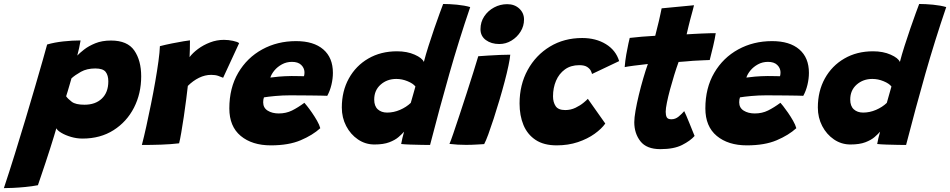

<svg xmlns="http://www.w3.org/2000/svg" viewBox="-128 -744 4899 990"><path d="M-108 226Q-80 142 -51.5 50.2Q-23 -41.5 3.8 -130.8Q30.5 -220 53.2 -297.8Q76 -375.5 92 -432.2Q108 -489 115 -514.5Q152.5 -525.5 198.8 -530.5Q245 -535.5 287.5 -535.5Q284.5 -517.5 280 -496.5Q275.5 -475.5 270.5 -457.5Q282 -470 305.2 -488.2Q328.5 -506.5 363.2 -520.8Q398 -535 444.5 -535Q529 -535 564.5 -483.5Q600 -432 600 -350.5Q600 -261.5 562.8 -188.8Q525.5 -116 457.5 -72.8Q389.5 -29.5 297.5 -29.5Q267.5 -29.5 238.5 -38Q209.5 -46.5 188.8 -58.8Q168 -71 162.5 -82.5Q159 -70 150.5 -42Q142 -14 130.5 22Q119 58 106.8 94.8Q94.5 131.5 84 162.5Q73.5 193.5 67.5 211Q36 217 2 220.2Q-32 223.5 -61.2 224.8Q-90.5 226 -108 226ZM307.5 -204Q364 -204 397.2 -235.8Q430.5 -267.5 430.5 -324.5Q430.5 -355.5 416.8 -373.2Q403 -391 363.5 -391Q320 -391 289.2 -373.8Q258.5 -356.5 240.5 -340Q238 -331.5 232.5 -312.2Q227 -293 221.2 -273.8Q215.5 -254.5 213 -247.5Q222 -234.5 242 -219.2Q262 -204 307.5 -204Z M849.5 -449.5Q865.5 -471 893 -491.5Q920.5 -512 955 -525.2Q989.5 -538.5 1026.5 -538.5Q1049.5 -538.5 1073.2 -533.5Q1097 -528.5 1105 -521.5L1022.5 -343Q1012.5 -347.5 997.2 -352.8Q982 -358 961 -358Q929 -358 898 -342.8Q867 -327.5 840.5 -301Q837.5 -273.5 832 -230.8Q826.5 -188 819.8 -142.5Q813 -97 806.5 -59.5Q800 -22 795.5 -5Q754.5 0 703 1.8Q651.5 3.5 603.5 3.5Q614.5 -38.5 626.5 -93Q638.5 -147.5 650.5 -206.8Q662.5 -266 672.5 -323.2Q682.5 -380.5 689 -428.2Q695.5 -476 696.5 -506Q725.5 -513.5 759 -520.2Q792.5 -527 818.5 -531.2Q844.5 -535.5 851.5 -536Q851.5 -518.5 851 -491.2Q850.5 -464 849.5 -449.5Z M1523.5 -83Q1484 -47 1422.2 -20.8Q1360.5 5.5 1268.5 5.5Q1172 5.5 1113.2 -43.2Q1054.5 -92 1054.5 -185Q1054.5 -290.5 1100.2 -368.5Q1146 -446.5 1224 -489.2Q1302 -532 1398.5 -532Q1489.5 -532 1539 -489.2Q1588.5 -446.5 1588.5 -368.5Q1588.5 -338.5 1581 -307Q1573.5 -275.5 1559.5 -250Q1552 -250.5 1526.2 -251Q1500.5 -251.5 1468.2 -251.8Q1436 -252 1408.2 -252.2Q1380.5 -252.5 1370 -252.5Q1329 -252.5 1291.2 -249Q1253.5 -245.5 1233 -242Q1229 -232 1229 -216.5Q1229 -188 1252.2 -173.5Q1275.5 -159 1309.5 -159Q1347 -159 1377.8 -174.2Q1408.5 -189.5 1441.5 -214Q1444 -211.5 1455.2 -197.5Q1466.5 -183.5 1480.5 -163.2Q1494.5 -143 1506.8 -121.5Q1519 -100 1523.5 -83ZM1266 -344Q1282 -346.5 1310.5 -349Q1339 -351.5 1375.5 -352Q1396.5 -352 1415 -351.5Q1433.5 -351 1439.5 -351Q1441 -356 1441.5 -361.5Q1442 -367 1442 -372.5Q1441 -394 1424.8 -409.5Q1408.5 -425 1377.5 -425Q1349 -425 1325.8 -412.2Q1302.5 -399.5 1287 -380.8Q1271.5 -362 1266 -344Z M1940.5 -1.5Q1942 -11.5 1946.8 -31.8Q1951.5 -52 1955.5 -65Q1945 -53 1927.2 -37.5Q1909.5 -22 1879.5 -10.5Q1849.5 1 1802.5 1Q1756 1 1717.8 -25Q1679.5 -51 1657 -94.2Q1634.5 -137.5 1634.5 -189.5Q1634.5 -274 1670.8 -339.5Q1707 -405 1771.2 -442.2Q1835.5 -479.5 1919 -479.5Q1971 -479.5 2010 -462.2Q2049 -445 2057.5 -424.5Q2067 -461.5 2081.5 -507Q2096 -552.5 2111.2 -596.8Q2126.5 -641 2139 -675.2Q2151.5 -709.5 2157 -723.5Q2189 -723.5 2228.2 -719.8Q2267.5 -716 2296.5 -707.5Q2238 -536 2188.8 -363Q2139.5 -190 2089.5 3.5Q2076 3.5 2047.2 3Q2018.5 2.5 1988.2 1.5Q1958 0.5 1940.5 -1.5ZM1868 -163.5Q1902 -163.5 1934.5 -177.5Q1967 -191.5 1990 -213.5Q1995.5 -232.5 2002.8 -258.2Q2010 -284 2014 -298Q2002 -313.5 1973.5 -325.2Q1945 -337 1915.5 -337Q1868 -337 1834.8 -307.8Q1801.5 -278.5 1801.5 -230.5Q1801.5 -197 1820 -180.2Q1838.5 -163.5 1868 -163.5Z M2446.5 -517Q2405 -517 2377.2 -537.5Q2349.5 -558 2349.5 -593.5Q2349.5 -630.5 2368.8 -659.5Q2388 -688.5 2419.5 -705.5Q2451 -722.5 2487.5 -722.5Q2525 -722.5 2549.5 -699.8Q2574 -677 2574 -643.5Q2574 -609.5 2556.2 -581Q2538.5 -552.5 2509.5 -534.8Q2480.5 -517 2446.5 -517ZM2368.5 -1Q2359.5 -0.5 2332 1.2Q2304.5 3 2275 3Q2254 3 2232.2 1.8Q2210.5 0.5 2189.5 -2Q2195.5 -15 2209.2 -55Q2223 -95 2241 -149.8Q2259 -204.5 2278 -262.8Q2297 -321 2312.8 -371.8Q2328.5 -422.5 2338 -454Q2357.5 -455.5 2388.8 -457.5Q2420 -459.5 2451.5 -460.8Q2483 -462 2503 -462Q2502 -445 2494 -406.5Q2486 -368 2474 -323Q2462 -277.5 2447.2 -227.8Q2432.5 -178 2417.5 -132Q2402.5 -86 2389.8 -51.2Q2377 -16.5 2368.5 -1Z M2993 -107Q2974 -80 2937.8 -54Q2901.5 -28 2851.8 -11.2Q2802 5.5 2742.5 5.5Q2676 5.5 2633.8 -22.5Q2591.5 -50.5 2571.2 -99.2Q2551 -148 2551 -210.5Q2551 -307 2592.8 -383.2Q2634.5 -459.5 2707.5 -503.8Q2780.5 -548 2874 -548Q2944.5 -548 2996 -516.5Q3047.5 -485 3064.5 -429L2924.5 -362.5Q2924 -367 2919 -378Q2914 -389 2900 -398.5Q2886 -408 2859 -408Q2815 -408 2784.8 -386Q2754.5 -364 2739 -327.5Q2723.5 -291 2723.5 -247.5Q2723.5 -217 2737 -196.8Q2750.5 -176.5 2786.5 -176.5Q2815 -176.5 2839.8 -188.5Q2864.5 -200.5 2881.5 -214.8Q2898.5 -229 2903 -234.5Z M3453.5 -43Q3431.5 -18 3389.2 3.5Q3347 25 3277 25Q3206 25 3174.2 -15.5Q3142.5 -56 3142.5 -114Q3142.5 -136.5 3149 -173.8Q3155.5 -211 3166 -254.5Q3176.5 -298 3188.8 -340Q3201 -382 3212.5 -414Q3175.5 -410 3141.2 -405.5Q3107 -401 3093 -398Q3095.5 -430 3101.2 -462.8Q3107 -495.5 3112.2 -519.2Q3117.5 -543 3119 -548.5Q3149.5 -552 3181.8 -554.8Q3214 -557.5 3250.5 -559.5Q3261 -599 3269.5 -636Q3273.5 -654 3277.5 -672.2Q3281.5 -690.5 3283.5 -701L3450.5 -717Q3449.5 -711.5 3443.8 -690.5Q3438 -669.5 3430.5 -641.5Q3426.5 -625.5 3421.8 -606.8Q3417 -588 3412.5 -567Q3429 -568 3451.5 -569.2Q3474 -570.5 3487.5 -571Q3518 -572.5 3537.2 -572.8Q3556.5 -573 3562.5 -573Q3558.5 -545.5 3549.2 -506Q3540 -466.5 3531.5 -434.5Q3526.5 -434.5 3498.8 -433.2Q3471 -432 3445.5 -430.5Q3428 -429 3407.5 -427.2Q3387 -425.5 3371 -424.5Q3360 -394.5 3348.5 -357.2Q3337 -320 3327 -283Q3317 -246 3310.8 -215.2Q3304.5 -184.5 3304.5 -167.5Q3304.5 -149.5 3310 -139.2Q3315.5 -129 3334 -129Q3354.5 -129 3371.5 -143.2Q3388.5 -157.5 3400 -171Q3403 -166 3410.8 -147.5Q3418.5 -129 3427.8 -106.5Q3437 -84 3444.2 -65.8Q3451.5 -47.5 3453.5 -43Z M3978 -83Q3938.5 -47 3876.8 -20.8Q3815 5.5 3723 5.5Q3626.5 5.5 3567.8 -43.2Q3509 -92 3509 -185Q3509 -290.5 3554.8 -368.5Q3600.5 -446.5 3678.5 -489.2Q3756.5 -532 3853 -532Q3944 -532 3993.5 -489.2Q4043 -446.5 4043 -368.5Q4043 -338.5 4035.5 -307Q4028 -275.5 4014 -250Q4006.5 -250.5 3980.8 -251Q3955 -251.5 3922.8 -251.8Q3890.5 -252 3862.8 -252.2Q3835 -252.5 3824.5 -252.5Q3783.5 -252.5 3745.8 -249Q3708 -245.5 3687.5 -242Q3683.5 -232 3683.5 -216.5Q3683.5 -188 3706.8 -173.5Q3730 -159 3764 -159Q3801.5 -159 3832.2 -174.2Q3863 -189.5 3896 -214Q3898.5 -211.5 3909.8 -197.5Q3921 -183.5 3935 -163.2Q3949 -143 3961.2 -121.5Q3973.5 -100 3978 -83ZM3720.5 -344Q3736.5 -346.5 3765 -349Q3793.5 -351.5 3830 -352Q3851 -352 3869.5 -351.5Q3888 -351 3894 -351Q3895.5 -356 3896 -361.5Q3896.5 -367 3896.5 -372.5Q3895.5 -394 3879.2 -409.5Q3863 -425 3832 -425Q3803.5 -425 3780.2 -412.2Q3757 -399.5 3741.5 -380.8Q3726 -362 3720.5 -344Z M4395 -1.5Q4396.5 -11.5 4401.2 -31.8Q4406 -52 4410 -65Q4399.5 -53 4381.8 -37.5Q4364 -22 4334 -10.5Q4304 1 4257 1Q4210.5 1 4172.2 -25Q4134 -51 4111.5 -94.2Q4089 -137.5 4089 -189.5Q4089 -274 4125.2 -339.5Q4161.5 -405 4225.8 -442.2Q4290 -479.5 4373.5 -479.5Q4425.5 -479.5 4464.5 -462.2Q4503.5 -445 4512 -424.5Q4521.5 -461.5 4536 -507Q4550.5 -552.5 4565.8 -596.8Q4581 -641 4593.5 -675.2Q4606 -709.5 4611.5 -723.5Q4643.5 -723.5 4682.8 -719.8Q4722 -716 4751 -707.5Q4692.5 -536 4643.2 -363Q4594 -190 4544 3.5Q4530.5 3.5 4501.8 3Q4473 2.5 4442.8 1.5Q4412.5 0.5 4395 -1.5ZM4322.5 -163.5Q4356.5 -163.5 4389 -177.5Q4421.5 -191.5 4444.5 -213.5Q4450 -232.5 4457.2 -258.2Q4464.5 -284 4468.5 -298Q4456.5 -313.5 4428 -325.2Q4399.5 -337 4370 -337Q4322.5 -337 4289.2 -307.8Q4256 -278.5 4256 -230.5Q4256 -197 4274.5 -180.2Q4293 -163.5 4322.5 -163.5Z"/></svg>

Font: Grandstander ExtraBold
Style: Italic
Weight: 800
Italic angle: -15°
Designer: Tyler Finck
Foundry: Etcetera Type Co
Version: Version 1.200; ttfautohint (v1.8.3)